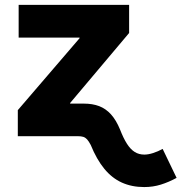

<svg xmlns="http://www.w3.org/2000/svg" viewBox="-20 -549 732 774"><path d="M51.8 0V-105L300.8 -395V-397.5H55.2V-529.3H500.5V-416L262.7 -133.8V0ZM561.5 205.1Q511.2 205.1 471.2 187Q431.2 168.9 400.4 131.3Q369.6 93.8 345.7 35.2Q337.9 20.5 331.1 12.9Q324.2 5.4 315.7 2.7Q307.1 0 293.5 0H229.5V-131.3H318.4Q353 -131.3 379.9 -121.1Q406.7 -110.8 427.5 -87.9Q448.2 -64.9 463.9 -26.9Q477.5 8.3 491.9 30.8Q506.3 53.2 523.2 63.7Q540 74.2 562 74.2Q577.6 74.2 597.4 67.9Q617.2 61.5 635.7 51.3L691.9 168Q660.6 185.1 628.7 195.1Q596.7 205.1 561.5 205.1Z"/></svg>

Font: Inter 24pt ExtraBold
Style: Regular
Weight: 800
Designer: Rasmus Andersson
Foundry: rsms
Version: Version 4.001;git-66647c0bb